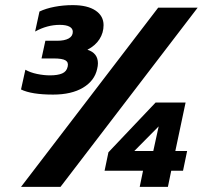

<svg xmlns="http://www.w3.org/2000/svg" viewBox="-20 -729 803 749"><path d="M62 -380 79 -457Q98 -446 124.5 -440.5Q151 -435 175 -435Q205 -435 222.5 -442.5Q240 -450 244 -469Q248 -486 235.5 -493.5Q223 -501 189 -501H142L157 -570H203Q232 -570 248 -579Q264 -588 264 -605Q264 -618 251 -625Q238 -632 213 -632Q164 -632 117 -606L134 -684Q159 -696 193 -702.5Q227 -709 264 -709Q321 -709 352.5 -688Q384 -667 384 -631Q384 -601 368 -576Q352 -551 321 -535Q362 -522 362 -482Q362 -472 359 -460Q349 -414 304 -387Q259 -360 187 -360Q103 -360 62 -380ZM597 -699H751L216 0H62ZM538 -63H388L403 -135L587 -329H704L664 -140H710L694 -63H648L635 0H525ZM578 -140 599 -236 504 -140Z"/></svg>

Font: Prompt Semibold
Style: Italic
Weight: 600
Italic angle: -12°
Designer: Katatrad Team
Foundry: CadsonDemak
Version: Version 1.000